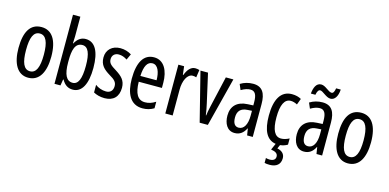

<svg xmlns="http://www.w3.org/2000/svg" viewBox="-86 -1280 4135 2040"><g transform="rotate(15 1981.0 -260.0)"><path d="M403 -269C403 -452 337 -547 223 -547C99 -547 42 -446 42 -269C42 -101 102 10 221 10C346 10 403 -102 403 -269ZM125 -269C125 -407 154 -476 223 -476C290 -476 321 -407 321 -269C321 -130 290 -61 223 -61C155 -61 125 -132 125 -269Z M591 -543V-760H510V0H576L587 -68H592C622 -14 661 10 712 10C811 10 866 -90 866 -269C866 -450 811 -546 709 -546C660 -546 621 -520 592 -466H588C589 -496 591 -522 591 -543ZM691 -475C755 -475 783 -406 783 -270C783 -126 753 -60 692 -60C624 -60 591 -124 591 -257V-276C591 -390 610 -475 691 -475Z M1214 -144C1214 -226 1169 -265 1103 -307C1040 -345 1018 -365 1018 -408C1018 -450 1046 -478 1091 -478C1124 -478 1155 -466 1183 -447L1213 -512C1176 -535 1136 -547 1090 -547C1001 -547 940 -491 940 -406C940 -323 985 -283 1052 -242C1112 -208 1134 -183 1134 -141C1134 -92 1106 -63 1059 -63C1015 -63 969 -80 940 -104V-20C970 -3 1012 10 1062 10C1158 10 1214 -45 1214 -144Z M1461 -546C1348 -546 1289 -447 1289 -265C1289 -109 1342 10 1479 10C1525 10 1566 -1 1604 -24V-96C1564 -70 1527 -59 1488 -59C1409 -59 1371 -123 1369 -253H1624V-309C1624 -442 1571 -546 1461 -546ZM1461 -480C1521 -480 1548 -405 1548 -317H1370C1375 -428 1406 -480 1461 -480Z M1913 -547C1866 -547 1831 -507 1808 -445H1803L1792 -537H1729V0H1810V-280C1809 -385 1850 -463 1907 -463C1922 -463 1935 -461 1947 -456L1959 -540C1943 -545 1928 -547 1913 -547Z M2107 0H2197L2334 -537H2251L2173 -197C2163 -153 2156 -116 2154 -93H2150C2144 -137 2136 -178 2127 -218L2055 -537H1972Z M2551 -547C2500 -547 2453 -534 2411 -508L2437 -447C2475 -469 2508 -480 2538 -480C2589 -480 2610 -442 2610 -360V-325L2549 -322C2436 -317 2372 -256 2372 -150C2372 -65 2409 10 2492 10C2548 10 2587 -18 2615 -74H2617L2629 0H2691V-362C2691 -480 2652 -547 2551 -547ZM2563 -263 2611 -266V-212C2611 -114 2576 -56 2520 -56C2479 -56 2455 -86 2455 -152C2455 -222 2490 -259 2563 -263Z M3058 137C3058 92 3029 61 2975 50L2993 9C3020 6 3051 -3 3074 -18V-86C3043 -70 3013 -61 2984 -61C2915 -61 2880 -129 2880 -266C2880 -404 2915 -475 2983 -475C3006 -475 3030 -468 3055 -455L3080 -522C3052 -538 3019 -547 2977 -547C2855 -547 2797 -441 2797 -265C2797 -98 2846 -7 2945 8L2914 79C2962 86 2990 102 2990 137C2990 166 2970 186 2927 186C2912 186 2897 184 2884 180V234C2897 238 2916 240 2940 240C3014 240 3058 204 3058 137Z M3168 -605H3218C3224 -642 3238 -664 3256 -664C3287 -664 3334 -606 3382 -606C3427 -606 3459 -649 3464 -728H3413C3407 -693 3398 -670 3378 -670C3341 -670 3300 -727 3251 -727C3195 -727 3174 -668 3168 -605ZM3314 -547C3263 -547 3216 -534 3174 -508L3200 -447C3238 -469 3271 -480 3301 -480C3352 -480 3373 -442 3373 -360V-325L3312 -322C3199 -317 3135 -256 3135 -150C3135 -65 3172 10 3255 10C3311 10 3350 -18 3378 -74H3380L3392 0H3454V-362C3454 -480 3415 -547 3314 -547ZM3326 -263 3374 -266V-212C3374 -114 3339 -56 3283 -56C3242 -56 3218 -86 3218 -152C3218 -222 3253 -259 3326 -263Z M3920 -269C3920 -452 3854 -547 3740 -547C3616 -547 3559 -446 3559 -269C3559 -101 3619 10 3738 10C3863 10 3920 -102 3920 -269ZM3642 -269C3642 -407 3671 -476 3740 -476C3807 -476 3838 -407 3838 -269C3838 -130 3807 -61 3740 -61C3672 -61 3642 -132 3642 -269Z"/></g></svg>

Font: Noto Sans Lao Looped ExtraCondensed
Style: Regular
Weight: 400
Width: 2
Designer: Mark Frömberg, Ben Mitchell
Foundry: The Fontpad Ltd
Version: Version 1.003